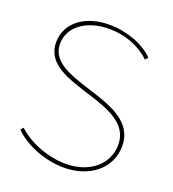

<svg xmlns="http://www.w3.org/2000/svg" viewBox="-131 -810 827 918"><g transform="rotate(20 282.5 -350.5)"><path d="M297 8C430 8 525 -72 525 -184C525 -291 435 -335 335 -369C213 -410 78 -436 78 -543C78 -629 160 -690 276 -690C357 -690 433 -661 485 -610L498 -624C447 -676 358 -709 270 -709C144 -709 58 -641 58 -543C58 -430 178 -398 294 -361C401 -327 505 -290 505 -183C505 -83 419 -12 299 -12C211 -12 110 -50 52 -106L40 -92C99 -32 202 8 297 8Z"/></g></svg>

Font: Fixel Display Thin
Style: Regular
Weight: 100
Designer: AlfaBravo + MacPaw
Foundry: Kyrylo Tkachov, Marchela Mozhyna, Serhii Makarenko, Maria Weinstein, Zakhar Kryvoshyya
Version: Version 1.211